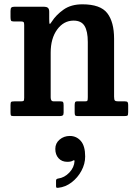

<svg xmlns="http://www.w3.org/2000/svg" viewBox="-20 -552 646 913"><path d="M79.5 -450H45Q35 -450 32.5 -454Q30 -458 30 -470.5V-500Q30 -512 34 -516Q38 -520 49 -520H189.5Q201 -520 207.5 -515Q214 -510 214 -496V-462Q214 -440.5 216.2 -438.5Q218.5 -436.5 226.5 -449.5Q247 -481.5 282.5 -506.5Q318 -531.5 371.5 -531.5Q457.5 -531.5 490 -489.5Q522.5 -447.5 522.5 -367.5V-92.5Q522.5 -78 526.2 -74Q530 -70 543 -70H574.5Q583.5 -70 586.5 -66.5Q589.5 -63 589.5 -53V-19Q589.5 -4.5 586 -2.2Q582.5 0 568.5 0H350.5Q340 0 337.5 -3.5Q335 -7 335 -18V-51Q335 -60 336.8 -65Q338.5 -70 346 -70H384Q393.5 -70 395.5 -73.2Q397.5 -76.5 397.5 -90V-352.5Q397.5 -403.5 382 -428.8Q366.5 -454 330 -454Q283 -454 252 -411.8Q221 -369.5 221 -301.5V-89Q221 -70 234.5 -70H268Q277 -70 279.8 -66.8Q282.5 -63.5 282.5 -51V-16Q282.5 -6 278 -3Q273.5 0 264 0H45Q34 0 32 -3.2Q30 -6.5 30 -17.5V-52.5Q30 -64.5 33 -67.2Q36 -70 47.5 -70H77.5Q88 -70 91.5 -72Q95 -74 95 -86.5V-433.5Q95 -444.5 91.8 -447.2Q88.5 -450 79.5 -450ZM243 156Q243 129 263.5 111.8Q284 94.5 312 94.5Q343.5 94.5 364.2 118.2Q385 142 385 192Q385 227.5 367.2 260.2Q349.5 293 320.5 315.2Q291.5 337.5 257 341Q251.5 341.5 249 340.5Q246.5 339.5 246.5 333V306.5Q246.5 298.5 256.5 297Q286.5 293 309.8 268.5Q333 244 334.5 213.5Q334 207.5 326.5 212Q317.5 217.5 300 217.5Q274 217.5 258.5 200.5Q243 183.5 243 156Z"/></svg>

Font: Besley* Narrow Semi
Style: Regular
Weight: 600
Width: 4
Designer: Owen Earl
Foundry: indestructible type*
Version: Version 3.000; ttfautohint (v1.8.3)